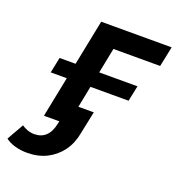

<svg xmlns="http://www.w3.org/2000/svg" viewBox="-206 -642 875 950"><g transform="rotate(20 231.5 -166.5)"><path d="M58 0 165 -534H536L514 -428H268L183 0ZM41 201Q8 201 -22.5 192.5Q-53 184 -73 168L-23 80Q-11 89 6.5 95.5Q24 102 44 102Q80 102 103.5 80Q127 58 136 13L144 -26L175 0H58L79 -100H284L259 20Q249 75 219 115.5Q189 156 144 178.5Q99 201 41 201ZM16 -213 33 -295H443L426 -213Z"/></g></svg>

Font: MOST Montserrat SemiBold
Style: Italic
Weight: 600
Italic angle: -11.3°
Designer: Julieta Ulanovsky
Foundry: Julieta Ulanovsky
Version: Version 8.000;March 11, 2024;FontCreator 15.0.0.2926 64-bit